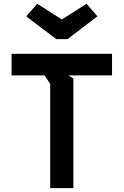

<svg xmlns="http://www.w3.org/2000/svg" viewBox="-20 -974 640 994"><path d="M40 -695.5V-583.5H211L240 -539.5V0H360V-567.5L334 -583.5H560V-695.5ZM329.5 -771.5H271.5L115.5 -889.5L173 -954.5L300 -873L428 -954.5L484.5 -889.5Z"/></svg>

Font: Kode
Style: Regular
Weight: 400
Monospace: yes
Designer: Isa Ozler
Foundry: Kadena LLC
Version: Version 1.000;gftools[0.9.28]